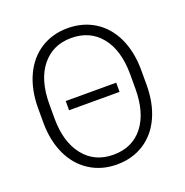

<svg xmlns="http://www.w3.org/2000/svg" viewBox="-130 -840 933 967"><g transform="rotate(-20 336.5 -356.0)"><path d="M471.2 -329.6H200.7V-378.9H471.2ZM611.3 -316.9Q611.3 -218.8 577.4 -144.5Q543.5 -70.3 480.5 -30.3Q417.5 9.8 335 9.8Q253.9 9.8 190.7 -30.3Q127.4 -70.3 92.8 -143.8Q58.1 -217.3 57.6 -313.5V-393.1Q57.6 -490.2 92 -565.2Q126.5 -640.1 189.5 -680.4Q252.4 -720.7 334 -720.7Q416 -720.7 478.8 -681.2Q541.5 -641.6 575.7 -569.3Q609.9 -497.1 611.3 -401.9ZM551.8 -394Q551.8 -522.5 493.7 -595.2Q435.5 -668 334 -668Q235.4 -668 176.5 -595Q117.7 -522 117.7 -391.1V-316.9Q117.7 -190.4 176 -116.5Q234.4 -42.5 335 -42.5Q436.5 -42.5 494.1 -115.2Q551.8 -188 551.8 -318.4Z"/></g></svg>

Font: Roboto Light
Style: Regular
Weight: 300
Designer: Google
Version: Version 2.134; 2016; ttfautohint (v1.6)